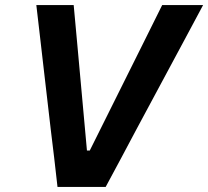

<svg xmlns="http://www.w3.org/2000/svg" viewBox="-20 -733 816 753"><path d="M205.5 0Q199.5 -52.5 192.5 -114Q185 -175 179 -225.5L153 -449.5Q146.5 -506.5 138.2 -578Q130 -649.5 122.5 -713H269Q275.5 -642 282.8 -562.8Q290 -483.5 296.5 -412L321 -142.5H332L467 -413.5Q502.5 -484.5 541 -562Q579 -639 616 -713H776.5Q742 -648.5 704.5 -578.5Q666.5 -508.5 635.5 -450L515.5 -226.5Q488.5 -175 455.8 -114.2Q423 -53.5 394.5 0Z"/></svg>

Font: Heraclito SemiBold
Style: Italic
Weight: 600
Italic angle: -12°
Designer: Kostas Bartsokas (font) & Cristiano Sobral (main changes)
Foundry: Kostas Bartsokas (font) & Cristiano Sobral (main changes)
Version: Version 1.00;July 8, 2020;FontCreator 13.0.0.2655 64-bit